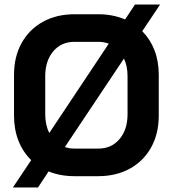

<svg xmlns="http://www.w3.org/2000/svg" viewBox="-20 -771 764 849"><path d="M609 -633Q644 -598 663 -549Q682 -500 682 -440V-260Q682 -180 648.5 -119.5Q615 -59 554.5 -25.5Q494 8 415 8H309Q246 8 195 -13L148 58H37L118 -63Q81 -99 61.5 -149Q42 -199 42 -260V-440Q42 -520 75.5 -580.5Q109 -641 169.5 -674.5Q230 -708 309 -708H415Q479 -708 533 -685L577 -751H688ZM198 -183 461 -578Q439 -586 415 -586H309Q251 -586 215.5 -544Q180 -502 180 -434V-266Q180 -218 198 -183ZM528 -512 267 -121Q285 -114 309 -114H415Q473 -114 508.5 -156Q544 -198 544 -266V-434Q544 -480 528 -512Z"/></svg>

Font: Bai Jamjuree
Style: Bold
Weight: 700
Designer: Katatrad Aksorn Co.,Ltd.
Foundry: Cadson Demak Co.,Ltd.
Version: Version 1.000; ttfautohint (v1.6)